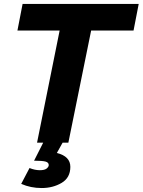

<svg xmlns="http://www.w3.org/2000/svg" viewBox="-20 -720 720 969"><path d="M190 229Q135 229 87 208L129 128Q156 139 181 139Q205 139 215.5 130.5Q226 122 226 113Q226 100 210 95.5Q194 91 152 91L198 0H167L281 -566H68L94 -700H680L654 -566H440L325 0H296L267 52Q335 69 335 122Q335 177 291 203Q247 229 190 229Z"/></svg>

Font: Argentum Sans SemiBold
Style: Italic
Weight: 600
Italic angle: -11°
Designer: Julieta Ulanovsky (font), Cristiano Sobral (main changes and remaster)
Foundry: Julieta Ulanovsky (font), Cristiano Sobral (main changes and remaster)
Version: Version 2.007;June 15, 2022;FontCreator 14.0.0.2814 64-bit; 